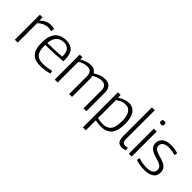

<svg xmlns="http://www.w3.org/2000/svg" viewBox="85 -1714 2897 2897"><g transform="rotate(45 1533.5 -265.0)"><path d="M124 -534V-467Q168 -507 208.5 -525.5Q249 -544 293 -544Q336 -544 372 -533L362 -477Q323 -488 287 -488Q249 -488 210 -471Q171 -454 128 -414V0H67V-534Z M605 10Q499 10 441 -51.5Q383 -113 383 -252Q383 -362 415 -426Q447 -490 501 -517Q555 -544 622 -544Q719 -544 767 -491Q815 -438 815 -319Q815 -313 814.5 -303.5Q814 -294 814 -287Q788 -285 734.5 -280.5Q681 -276 607 -272.5Q533 -269 447 -269Q446 -258 446 -245Q446 -133 490 -87Q534 -41 614 -41Q663 -41 712 -48.5Q761 -56 798 -66L807 -19Q768 -6 716 2Q664 10 605 10ZM448 -313Q520 -313 584 -315.5Q648 -318 693 -321Q738 -324 753 -326Q753 -418 720 -457.5Q687 -497 618 -497Q581 -497 544.5 -481.5Q508 -466 481.5 -426Q455 -386 448 -313Z M918 0V-534H975V-487Q1016 -511 1058.5 -526.5Q1101 -542 1150 -542Q1196 -542 1224 -525.5Q1252 -509 1266 -482Q1301 -504 1348 -524Q1395 -544 1457 -544Q1508 -544 1538 -523Q1568 -502 1580.5 -469Q1593 -436 1593 -400V0H1532V-384Q1532 -409 1524.5 -433.5Q1517 -458 1495 -474.5Q1473 -491 1432 -491Q1385 -491 1346.5 -475Q1308 -459 1279 -441Q1284 -428 1285.5 -414Q1287 -400 1287 -387V0H1226V-383Q1226 -407 1218 -431.5Q1210 -456 1189 -472.5Q1168 -489 1127 -489Q1086 -489 1051 -476Q1016 -463 980 -441V0Z M1728 210V-539H1785L1786 -482Q1878 -544 1965 -544Q2050 -544 2096.5 -475.5Q2143 -407 2143 -280Q2143 -129 2085 -59.5Q2027 10 1907 10Q1855 10 1790 -3V210ZM1901 -37Q1994 -37 2037 -91.5Q2080 -146 2080 -276Q2080 -382 2044 -437Q2008 -492 1944 -492Q1906 -492 1870.5 -479.5Q1835 -467 1790 -436V-51Q1855 -37 1901 -37Z M2312 -740V-136Q2312 -78 2330 -61.5Q2348 -45 2373 -45Q2395 -45 2425 -54L2432 -4Q2416 2 2397.5 6Q2379 10 2359 10Q2326 10 2302 -1.5Q2278 -13 2264.5 -43.5Q2251 -74 2251 -131V-740Z M2530 -655Q2508 -655 2500 -663Q2492 -671 2492 -691Q2492 -712 2500 -719.5Q2508 -727 2530 -727Q2552 -727 2560 -719.5Q2568 -712 2568 -691Q2568 -671 2560 -663Q2552 -655 2530 -655ZM2499 0V-534H2560V0Z M2651 -22 2663 -69Q2695 -56 2743.5 -47.5Q2792 -39 2837 -39Q2906 -39 2942.5 -63Q2979 -87 2979 -133Q2979 -181 2942 -204.5Q2905 -228 2829 -249Q2783 -261 2747 -279.5Q2711 -298 2690 -327Q2669 -356 2669 -400Q2669 -466 2718 -505Q2767 -544 2864 -544Q2905 -544 2944 -537Q2983 -530 3011 -520L3000 -472Q2973 -480 2938.5 -487Q2904 -494 2864 -494Q2797 -494 2763 -469.5Q2729 -445 2729 -404Q2729 -372 2748 -352Q2767 -332 2799.5 -319.5Q2832 -307 2872 -296Q2924 -282 2961.5 -263.5Q2999 -245 3019.5 -215Q3040 -185 3040 -138Q3040 -62 2984 -26Q2928 10 2836 10Q2786 10 2736.5 2Q2687 -6 2651 -22Z"/></g></svg>

Font: Georama Light
Style: Regular
Weight: 300
Designer: Jean-Baptiste Levee
Foundry: Production Type
Version: Version 1.000